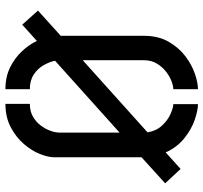

<svg xmlns="http://www.w3.org/2000/svg" viewBox="-41 -704 750 708"><g transform="rotate(-90 334.0 -350.0)"><path d="M304 5Q281 5 246 -7Q211 -19 178 -45.5Q145 -72 126 -114L65 -59L12 -116L108 -203V-524Q108 -547 120 -577.5Q132 -608 157 -637Q182 -666 219 -685.5Q256 -705 305 -705V-615Q278 -615 258 -603.5Q238 -592 225 -574.5Q212 -557 205.5 -538.5Q199 -520 199 -505V-284L464 -522Q460 -542 448 -563.5Q436 -585 414 -600Q392 -615 359 -615V-705Q405 -705 440 -687.5Q475 -670 499.5 -643.5Q524 -617 537 -589L597 -643L649 -585L556 -501V-195Q556 -141 534 -103Q512 -65 480 -41Q448 -17 415 -6Q382 5 359 5V-86Q371 -86 388.5 -92.5Q406 -99 423.5 -112.5Q441 -126 453.5 -146.5Q466 -167 466 -195V-420L200 -181Q205 -149 225 -127.5Q245 -106 268 -96Q291 -86 304 -86Z"/></g></svg>

Font: Stick No Bills Medium
Style: Regular
Weight: 500
Version: Version 2.000